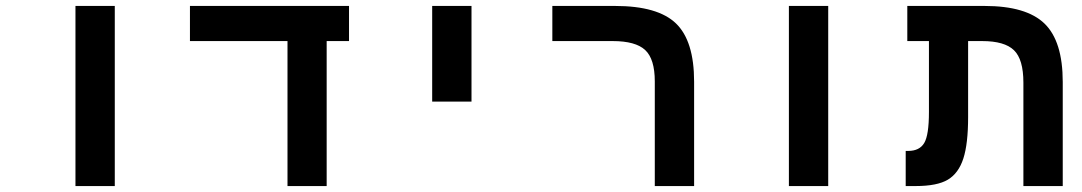

<svg xmlns="http://www.w3.org/2000/svg" viewBox="-20 -626 3641 646"><path d="M233.9 -606H366.2V0H233.9Z M1079.1 0H947.3V-487.8H619.1V-606H1154.3V-487.8H1079.1Z M1434.1 -606H1566.4V-284.2H1434.1Z M2315.4 0H2183.1V-352.1Q2183.1 -427.7 2150.6 -457.8Q2118.2 -487.8 2041.5 -487.8H1838.4V-606H2049.3Q2193.4 -606 2254.4 -547.1Q2315.4 -488.3 2315.4 -351.1Z M2634.3 -606H2766.6V0H2634.3Z M3105.5 -487.8H3032.7V-606H3292.5Q3433.1 -606 3494.4 -546.6Q3555.7 -487.3 3555.7 -350.1V0H3423.3V-348.1Q3423.3 -426.3 3391.6 -457Q3359.9 -487.8 3284.7 -487.8H3237.3V-231.9Q3237.3 -142.1 3221.2 -92.5Q3205.1 -43 3169.2 -21.5Q3133.3 0 3060.5 0H3027.3V-118.2H3035.6Q3073.7 -118.2 3089.6 -144.8Q3105.5 -171.4 3105.5 -249Z"/></svg>

Font: Liberation Mono
Style: Bold
Weight: 700
Monospace: yes
Designer: Steve Matteson
Foundry: Ascender Corporation
Version: Version 2.1.5